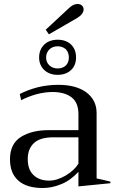

<svg xmlns="http://www.w3.org/2000/svg" viewBox="-20 -932 578 962"><path d="M209 -783C209 -783 225 -760 225 -760C225 -760 367 -842 367 -842C388 -855 399 -870 399 -885C399 -892 396 -899 391 -904C386 -909 378 -912 368 -912C353 -912 338 -904 323 -889C323 -889 209 -783 209 -783ZM202 -581C219 -565 242 -557 269 -557C296 -557 319 -565 336 -581C353 -597 361 -618 361 -644C361 -671 353 -692 336 -709C319 -725 296 -733 269 -733C242 -733 219 -725 202 -709C185 -692 176 -671 176 -644C176 -618 185 -597 202 -581ZM310 -604C299 -594 286 -589 269 -589C252 -589 239 -594 228 -604C217 -614 211 -627 211 -644C211 -661 217 -674 228 -685C239 -695 252 -700 269 -700C286 -700 299 -695 310 -685C320 -674 325 -661 325 -644C325 -627 320 -614 310 -604ZM72 -27C100 -2 141 10 194 10C224 10 255 4 286 -9C317 -21 346 -42 373 -71C373 -71 373 2 373 2C373 2 533 -14 533 -14C533 -14 533 -22 533 -22C510 -28 487 -33 464 -38C464 -38 464 -366 464 -366C464 -409 447 -443 413 -469C379 -494 332 -507 273 -507C238 -507 203 -503 170 -495C136 -486 106 -475 79 -461C79 -461 86 -430 86 -430C109 -442 135 -452 163 -460C190 -467 217 -471 243 -471C284 -471 316 -462 339 -444C362 -426 373 -398 373 -360C373 -360 373 -280 373 -280C373 -280 225 -280 225 -280C168 -280 122 -269 85 -246C48 -223 30 -185 30 -134C30 -87 44 -52 72 -27ZM310 -53C281 -36 253 -27 226 -27C194 -27 168 -36 149 -54C129 -72 119 -99 119 -135C119 -170 130 -197 151 -216C172 -235 204 -244 247 -244C247 -244 373 -244 373 -244C373 -244 373 -112 373 -112C359 -89 338 -70 310 -53Z"/></svg>

Font: BUSH 25 TRIRONG
Style: Regular
Weight: 400
Designer: Katatrad Team
Foundry: CadsonDemak